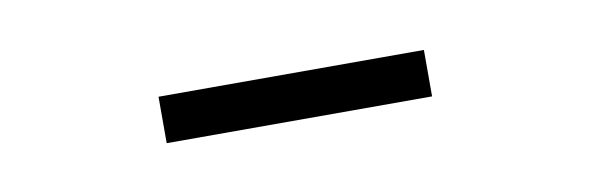

<svg xmlns="http://www.w3.org/2000/svg" viewBox="-23 -947 526 171"><g transform="rotate(-10 240.0 -861.0)"><path d="M120 -840V-882H360V-840Z"/></g></svg>

Font: Manrope ExtraLight
Style: Regular
Weight: 200
Designer: Mikhail Sharanda
Foundry: Mikhail Sharanda
Version: Version 4.505